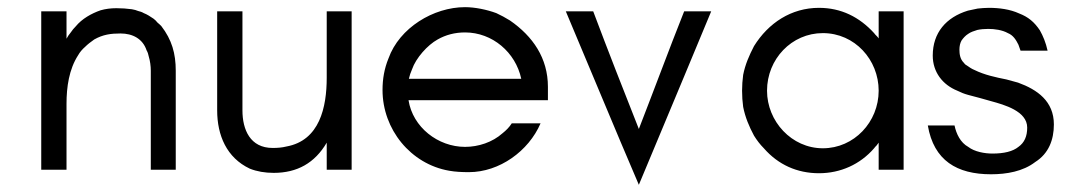

<svg xmlns="http://www.w3.org/2000/svg" viewBox="-20 -472 2971 534"><path d="M399.4 0H468.8V-275.4C468.8 -323.2 458 -361.3 428.7 -399.4C425.8 -402.3 421.9 -406.2 418 -409.2C415 -413.1 411.1 -417 407.2 -419.9C402.3 -422.9 398.4 -425.8 393.6 -428.7C388.7 -431.6 384.8 -433.6 379.9 -435.5C375 -438.5 369.1 -440.4 364.3 -441.4C359.4 -443.4 353.5 -445.3 346.7 -446.3C333 -448.2 318.4 -449.2 303.7 -449.2C288.1 -449.2 273.4 -447.3 259.8 -443.4C234.4 -434.6 208 -419.9 190.4 -398.4C185.5 -393.6 180.7 -387.7 176.8 -381.8C171.9 -376 168 -370.1 165 -364.3V-440.4H94.7V0H165V-183.6C165 -229.5 171.9 -279.3 197.3 -318.4C202.1 -327.1 209 -335 216.8 -341.8C223.6 -348.6 232.4 -355.5 242.2 -362.3C266.6 -376 288.1 -378.9 315.4 -378.9C348.6 -378.9 377 -364.3 387.7 -332C390.6 -327.1 392.6 -321.3 393.6 -315.4C397.5 -302.7 399.4 -288.1 399.4 -275.4Z M888.7 -75.2V0H958V-440.4H888.7V-255.9C888.7 -173.8 869.1 -81.1 776.4 -64.5C764.6 -61.5 752 -60.5 738.3 -60.5C675.8 -60.5 654.3 -111.3 654.3 -165V-440.4H584V-165C584 -95.7 610.4 -33.2 674.8 -2.9C694.3 4.9 716.8 8.8 741.2 8.8C806.6 8.8 855.5 -18.6 888.7 -75.2Z M1503.9 -230.5C1503.9 -310.5 1461.9 -371.1 1398.4 -415C1385.7 -422.9 1373 -429.7 1360.4 -435.5C1334 -445.3 1300.8 -452.1 1273.4 -452.1C1185.5 -452.1 1090.8 -394.5 1060.5 -309.6C1048.8 -281.2 1043.9 -252 1043.9 -221.7C1043.9 -112.3 1122.1 -15.6 1229.5 2.9C1246.1 5.9 1264.6 6.8 1284.2 6.8C1369.1 6.8 1450.2 -51.8 1483.4 -128.9H1403.3C1396.5 -118.2 1387.7 -109.4 1377.9 -101.6C1349.6 -76.2 1310.5 -63.5 1273.4 -63.5C1198.2 -63.5 1127.9 -118.2 1116.2 -193.4H1503.9ZM1429.7 -252.9H1117.2C1119.1 -261.7 1122.1 -270.5 1126 -279.3C1136.7 -310.5 1168.9 -346.7 1197.3 -362.3C1219.7 -375 1245.1 -381.8 1273.4 -381.8C1349.6 -381.8 1414.1 -326.2 1429.7 -252.9Z M1756.8 42C1857.4 -199.2 1924.8 -359.4 1958 -440.4H1882.8C1861.3 -385.7 1839.8 -331.1 1819.3 -276.4C1798.8 -221.7 1777.3 -167 1756.8 -113.3C1713.9 -221.7 1670.9 -331.1 1629.9 -440.4H1553.7L1655.3 -198.2C1688.5 -118.2 1722.7 -38.1 1756.8 42Z M2493.2 0V-440.4H2423.8V-365.2C2421.9 -368.2 2419.9 -370.1 2418 -372.1C2415 -375 2413.1 -377 2411.1 -379.9C2370.1 -424.8 2319.3 -450.2 2257.8 -450.2C2180.7 -450.2 2117.2 -408.2 2077.1 -343.8C2063.5 -317.4 2052.7 -293 2046.9 -263.7C2044.9 -249 2043.9 -234.4 2043.9 -219.7C2043.9 -204.1 2044.9 -189.5 2046.9 -174.8C2052.7 -145.5 2063.5 -120.1 2077.1 -94.7C2085 -82 2093.8 -70.3 2104.5 -59.6C2144.5 -13.7 2197.3 9.8 2257.8 9.8C2317.4 9.8 2372.1 -14.6 2411.1 -59.6C2413.1 -62.5 2415 -64.5 2418 -67.4L2423.8 -75.2V0ZM2423.8 -219.7C2423.8 -132.8 2355.5 -59.6 2268.6 -59.6C2181.6 -59.6 2113.3 -134.8 2113.3 -219.7C2113.3 -307.6 2181.6 -379.9 2268.6 -379.9C2357.4 -379.9 2423.8 -305.7 2423.8 -219.7Z M2672.9 -63.5C2651.4 -75.2 2639.6 -99.6 2634.8 -123H2560.5C2577.1 -25.4 2641.6 12.7 2736.3 12.7C2779.3 12.7 2825.2 4.9 2859.4 -21.5C2896.5 -44.9 2911.1 -83 2911.1 -126C2911.1 -190.4 2865.2 -222.7 2811.5 -242.2C2800.8 -245.1 2790 -248 2779.3 -251C2750 -256.8 2717.8 -263.7 2690.4 -277.3C2682.6 -280.3 2675.8 -285.2 2668.9 -290C2665 -292 2662.1 -294.9 2660.2 -297.9C2650.4 -307.6 2648.4 -321.3 2648.4 -334C2648.4 -343.8 2650.4 -352.5 2654.3 -359.4C2659.2 -366.2 2665 -373 2672.9 -377.9C2679.7 -382.8 2688.5 -385.7 2698.2 -388.7C2707 -390.6 2717.8 -391.6 2728.5 -391.6C2746.1 -391.6 2767.6 -388.7 2783.2 -379.9C2797.9 -374 2805.7 -361.3 2812.5 -347.7C2814.5 -342.8 2816.4 -336.9 2818.4 -331.1H2893.6C2888.7 -353.5 2880.9 -372.1 2872.1 -387.7C2856.4 -411.1 2839.8 -424.8 2814.5 -434.6C2789.1 -446.3 2758.8 -450.2 2730.5 -450.2C2719.7 -450.2 2709 -449.2 2699.2 -448.2L2671.9 -442.4C2611.3 -423.8 2574.2 -380.9 2574.2 -317.4C2574.2 -271.5 2601.6 -236.3 2642.6 -219.7C2652.3 -214.8 2662.1 -210.9 2672.9 -208C2683.6 -205.1 2694.3 -202.1 2706.1 -199.2C2716.8 -196.3 2727.5 -193.4 2737.3 -190.4C2772.5 -180.7 2836.9 -163.1 2836.9 -117.2C2836.9 -92.8 2829.1 -75.2 2812.5 -63.5C2796.9 -50.8 2772.5 -44.9 2740.2 -44.9C2718.8 -44.9 2690.4 -49.8 2672.9 -63.5Z"/></svg>

Font: My Font
Style: Regular
Weight: 400
Designer: Alfredo Marco Pradil
Version: Version 0.001